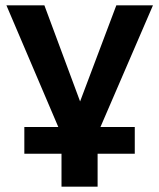

<svg xmlns="http://www.w3.org/2000/svg" viewBox="-20 -518 594 718"><path d="M210 180V57H71V-43H220L210 -15L4 -498H146L282 -132H277L415 -498H552L344 -16L335 -43H484V57H345V180Z"/></svg>

Font: Nunito Sans 8pt
Style: Bold
Weight: 700
Version: Version 3.101;gftools[0.9.27]